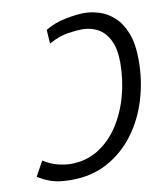

<svg xmlns="http://www.w3.org/2000/svg" viewBox="-82 -775 725 857"><g transform="rotate(-10 280.5 -347.0)"><path d="M173 15Q147 15 122.5 12Q98 9 73.5 0Q49 -9 22 -26L59 -93Q94 -71 126 -63.5Q158 -56 183 -56Q253 -56 307.5 -90Q362 -124 400 -182Q438 -240 458 -313Q478 -386 478 -463Q478 -526 458.5 -565Q439 -604 407 -621.5Q375 -639 336 -639Q311 -639 271 -633Q231 -627 184 -601L180 -664Q222 -689 272.5 -699Q323 -709 357 -709Q391 -709 427 -697.5Q463 -686 493.5 -657.5Q524 -629 542.5 -581Q561 -533 561 -459Q561 -368 535.5 -283Q510 -198 460 -131Q410 -64 338 -24.5Q266 15 173 15Z"/></g></svg>

Font: Ubuntu Sans Mono
Style: Italic
Weight: 400
Italic angle: -13.5°
Monospace: yes
Designer: Dalton Maag Ltd
Foundry: Dalton Maag Ltd
Version: Version 1.006